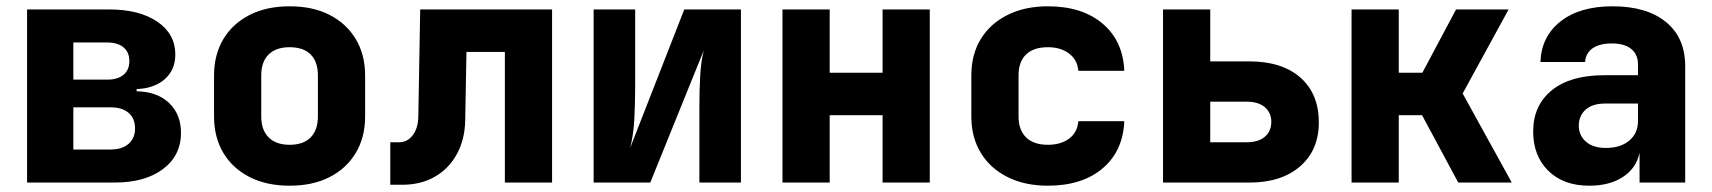

<svg xmlns="http://www.w3.org/2000/svg" viewBox="-20 -580 5440 610"><path d="M66 0V-550H326Q423 -550 480 -511Q537 -472 537 -407Q537 -358 503.5 -328.5Q470 -299 414 -297V-290Q479 -289 517 -253Q555 -217 555 -158Q555 -86 498 -43Q441 0 344 0ZM213 -327H321Q354 -327 372.5 -342.5Q391 -358 391 -386Q391 -414 372.5 -429.5Q354 -445 321 -445H213ZM213 -105H331Q368 -105 388.5 -123Q409 -141 409 -172Q409 -204 388.5 -221.5Q368 -239 331 -239H213Z M900 10Q827 10 773 -17.5Q719 -45 689.5 -94.5Q660 -144 660 -210V-340Q660 -406 689.5 -455.5Q719 -505 773 -532.5Q827 -560 900 -560Q974 -560 1027.5 -532.5Q1081 -505 1110.5 -455.5Q1140 -406 1140 -340V-210Q1140 -144 1110.5 -94.5Q1081 -45 1027.5 -17.5Q974 10 900 10ZM900 -120Q944 -120 967 -143.5Q990 -167 990 -210V-340Q990 -384 967 -407Q944 -430 900 -430Q857 -430 833.5 -407Q810 -384 810 -340V-210Q810 -167 833.5 -143.5Q857 -120 900 -120Z M1220 7V-128H1248Q1274 -128 1291 -150Q1308 -172 1309 -208L1315 -550H1734V0H1584V-415H1462L1458 -198Q1457 -137 1431.5 -90.5Q1406 -44 1361.5 -18.5Q1317 7 1258 7Z M1866 0V-550H1998V-305Q1998 -259 1995.5 -205.5Q1993 -152 1982 -110L2154 -550H2334V0H2202V-245Q2202 -291 2204.5 -338Q2207 -385 2216 -420L2046 0Z M2466 0V-550H2616V-349H2784V-550H2934V0H2784V-214H2616V0Z M3309 10Q3236 10 3181 -17.5Q3126 -45 3096 -94.5Q3066 -144 3066 -210V-340Q3066 -407 3096 -456Q3126 -505 3181 -532.5Q3236 -560 3309 -560Q3418 -560 3483 -505Q3548 -450 3552 -355H3406Q3403 -390 3376.5 -410Q3350 -430 3309 -430Q3264 -430 3240 -407Q3216 -384 3216 -340V-210Q3216 -167 3240 -143.5Q3264 -120 3309 -120Q3350 -120 3376.5 -139.5Q3403 -159 3406 -195H3552Q3548 -100 3483 -45Q3418 10 3309 10Z M3675 0V-550H3825V-385H3949Q4053 -385 4111.5 -333.5Q4170 -282 4170 -191Q4170 -103 4110.5 -51.5Q4051 0 3950 0ZM3825 -128H3940Q3978 -128 3998.5 -145.5Q4019 -163 4019 -193Q4019 -222 3998.5 -239.5Q3978 -257 3940 -257H3825Z M4274 0V-550H4424V-349H4499L4606 -550H4773L4627 -283L4783 0H4613L4498 -214H4424V0Z M5029 10Q4947 10 4899 -37.5Q4851 -85 4851 -162Q4851 -245 4910 -293Q4969 -341 5076 -341H5184V-376Q5184 -407 5162.5 -424.5Q5141 -442 5101 -442Q5063 -442 5040.5 -427Q5018 -412 5016 -383H4874Q4877 -464 4938 -512Q4999 -560 5103 -560Q5212 -560 5273 -510Q5334 -460 5334 -370V0H5189V-95Q5179 -46 5136.5 -18Q5094 10 5029 10ZM5082 -110Q5129 -110 5156.5 -133.5Q5184 -157 5184 -195V-251H5079Q5039 -251 5017.5 -231.5Q4996 -212 4996 -181Q4996 -150 5018.5 -130Q5041 -110 5082 -110Z"/></svg>

Font: JetBrains Mono NL ExtraBold
Style: Regular
Weight: 800
Designer: Philipp Nurullin, Konstantin Bulenkov
Foundry: JetBrains
Version: Version 2.304; ttfautohint (v1.8.4.7-5d5b)